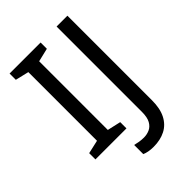

<svg xmlns="http://www.w3.org/2000/svg" viewBox="-258 -826 1129 1129"><g transform="rotate(-45 306.0 -262.0)"><path d="M298 0H40V-52L124 -71V-642L40 -662V-714H298V-662L214 -642V-71L298 -52ZM335 190Q311 190 293 186.5Q275 183 261 177V101Q277 105 295 108Q313 111 333 111Q358 111 380.5 101Q403 91 417 66Q431 41 431 -4V-714H521V-11Q521 58 498 102.5Q475 147 433 168.5Q391 190 335 190Z"/></g></svg>

Font: Noto Sans Hebrew
Style: Regular
Weight: 400
Designer: Monotype Design Team
Foundry: Monotype Imaging Inc.
Version: Version 2.003